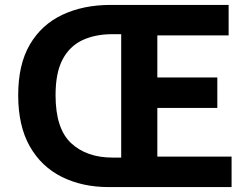

<svg xmlns="http://www.w3.org/2000/svg" viewBox="-20 -761 1021 781"><path d="M422 0Q315 0 231.5 -41.5Q148 -83 101 -166Q54 -249 54 -374Q54 -499 101.5 -580Q149 -661 234 -701Q319 -741 430 -741H910V-617H620V-446H864V-322H620V-124H922V0ZM438 -120H473V-622H438Q367 -622 315 -597.5Q263 -573 234.5 -519Q206 -465 206 -374Q206 -238 269 -179Q332 -120 438 -120Z"/></svg>

Font: Source Han Sans TC
Style: Bold
Weight: 700
Designer: Ryoko NISHIZUKA Ë•øÂ°öÊ∂ºÂ≠ê (kana, bopomofo & ideographs); Paul D. Hunt (Latin, Greek & Cyrillic); Sandoll Communicatio
Foundry: Adobe
Version: Version 2.004;hotconv 1.0.118;makeotfexe 2.5.65603